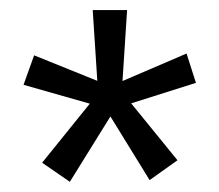

<svg xmlns="http://www.w3.org/2000/svg" viewBox="-20 -743 434 381"><path d="M276.9 -385.6 199.1 -511.9 118.6 -382.2 63.6 -420.1 158.2 -537.3 26.7 -574.7 47.7 -633.2 173.1 -582.6 164 -723H232.2L223.1 -582.2L350.2 -636.8L368.8 -578.6L240.3 -537.9L332.2 -425Z"/></svg>

Font: Public Sans Thin
Style: Regular
Weight: 100
Designer: The Public Sans project authors (U.S. Web Design System). Libre Franklin designed by Pablo Impallari and Rodrigo Fuenzal
Version: Version 1.008